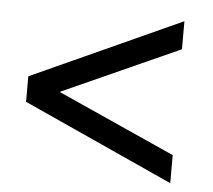

<svg xmlns="http://www.w3.org/2000/svg" viewBox="-43 -596 665 600"><g transform="rotate(5 290.0 -296.0)"><path d="M512 -550V-462L145 -297V-295L512 -130V-42L41 -256V-336Z"/></g></svg>

Font: Varela
Style: Regular
Weight: 400
Designer: Joe Prince
Foundry: Joe Prince
Version: Version 1.000